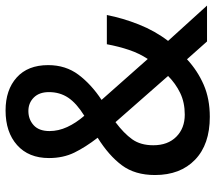

<svg xmlns="http://www.w3.org/2000/svg" viewBox="-62 -702 774 690"><g transform="rotate(-90 325.0 -357.0)"><path d="M273 -724Q347 -724 391.5 -684Q436 -644 436 -571Q436 -508 401.5 -462Q367 -416 311 -379L458 -213Q478 -243 490.5 -280Q503 -317 511 -360H616Q605 -303 582 -245Q559 -187 523 -140L650 0H521L457 -72Q416 -34 365.5 -12Q315 10 250 10Q151 10 96 -43Q41 -96 41 -187Q41 -259 76 -306Q111 -353 175 -393Q141 -437 121.5 -477Q102 -517 102 -568Q102 -641 148.5 -682.5Q195 -724 273 -724ZM271 -642Q241 -642 220 -623Q199 -604 199 -566Q199 -534 213.5 -502.5Q228 -471 254 -441Q299 -469 319 -499Q339 -529 339 -568Q339 -603 319.5 -622.5Q300 -642 271 -642ZM231 -329Q191 -299 169.5 -269Q148 -239 148 -193Q148 -141 178.5 -110.5Q209 -80 258 -80Q302 -80 336 -96.5Q370 -113 397 -140Z"/></g></svg>

Font: Noto Sans Gujarati UI SemiCondensed Medium
Style: Regular
Weight: 500
Width: 4
Designer: Jelle Bosma - Monotype Design Team, Universal Thirst
Foundry: Monotype Imaging Inc.
Version: Version 2.106; ttfautohint (v1.8.4.7-5d5b)